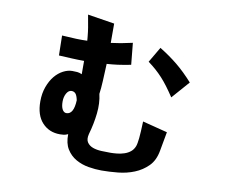

<svg xmlns="http://www.w3.org/2000/svg" viewBox="-83 -780 1165 979"><g transform="rotate(10 500.0 -290.5)"><path d="M315 -236Q310 -260 302 -269Q294 -278 281 -278Q266 -278 255.5 -260Q245 -242 245 -217Q245 -191 253 -176.5Q261 -162 274 -162Q312 -162 315 -236ZM796 -155 778 -56Q769 -5 739.5 24.5Q710 54 670.5 70Q631 86 586 90.5Q541 95 501 95Q469 95 433.5 89Q398 83 368 66Q338 49 319.5 19Q301 -11 302 -58Q289 -52 279.5 -51Q270 -50 260 -50Q204 -50 168.5 -88.5Q133 -127 133 -198Q133 -240 145.5 -274Q158 -308 177 -331Q196 -354 220 -366.5Q244 -379 267 -379Q281 -379 292.5 -378Q304 -377 317 -371V-440Q285 -440 255 -441.5Q225 -443 186 -445L184 -548Q229 -545 258 -544Q287 -543 315 -544Q314 -552 314 -558Q314 -564 313 -568Q311 -590 307.5 -611.5Q304 -633 296 -676L435 -654V-554Q460 -557 485.5 -561.5Q511 -566 546 -574L557 -462Q516 -454 489.5 -450.5Q463 -447 433 -445Q431 -396 429 -356Q427 -316 423 -288Q434 -242 428 -187Q422 -132 406 -77Q399 -49 409.5 -33.5Q420 -18 439.5 -11Q459 -4 484 -3Q509 -2 530 -2Q546 -2 565 -4Q584 -6 602 -12Q620 -18 633.5 -29Q647 -40 654 -58Q659 -71 662 -100.5Q665 -130 667 -188ZM787 -334Q767 -364 750.5 -386Q734 -408 717.5 -426Q701 -444 683 -460Q665 -476 642 -493L689 -573Q741 -541 782.5 -507Q824 -473 867 -425Z"/></g></svg>

Font: NanumGothicCoding
Style: Bold
Weight: 700
Monospace: yes
Designer: Kwon Bruce; Nicolas Noh; Sung-woo Choi; Go-un Cha; Soo-hyun Park;
Foundry: NHN Corporation
Version: Version 2.000;PS 1;hotconv 1.0.49;makeotf.lib2.0.14853